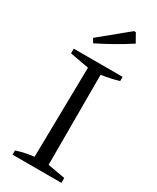

<svg xmlns="http://www.w3.org/2000/svg" viewBox="-224 -956 836 1021"><g transform="rotate(30 193.5 -446.0)"><path d="M46 0V-26Q74 -35 100.5 -40.5Q127 -46 153 -49L162 -601L46 -622V-651H346V-625Q322 -618 295 -612Q268 -606 239 -602V-49L346 -30V0ZM121 -727 106 -752 277 -892H288L318 -839Q271 -808 221 -780Q171 -752 121 -727Z"/></g></svg>

Font: Piazzolla 24pt
Style: Regular
Weight: 400
Designer: Juan Pablo del Peral
Foundry: Huerta Tipografica
Version: Version 2.005